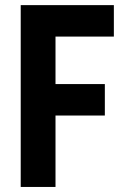

<svg xmlns="http://www.w3.org/2000/svg" viewBox="-20 -740 494 760"><path d="M62 0V-719.7H430.7V-595.2H199.7V-407.2H395V-282.7H199.7V0Z"/></svg>

Font: Reddit Sans Condensed
Style: Bold
Weight: 700
Designer: Stephen Hutchings
Foundry: Reddit
Version: Version 1.014